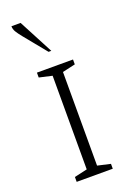

<svg xmlns="http://www.w3.org/2000/svg" viewBox="-155 -869 634 925"><g transform="rotate(-20 162.5 -406.0)"><path d="M70 0V-25L136 -40V-520L70 -535V-560H255V-535L189 -520V-40L255 -25V0ZM157 -635 64 -749Q47 -770 39 -783.5Q31 -797 31 -812H78L171 -635Z"/></g></svg>

Font: Spectral SC ExtraLight
Style: Regular
Weight: 275
Designer: Jean-Baptiste Levee
Foundry: Production Type
Version: Version 2.001